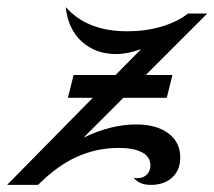

<svg xmlns="http://www.w3.org/2000/svg" viewBox="-88 -514 603 540"><path d="M419 -71Q419 -36 396.5 -15Q374 6 336 6Q304 6 288 -14Q292 -13 299 -13Q315 -13 325 -23Q335 -33 335 -49Q335 -73 311.5 -85.5Q288 -98 246 -98Q185 -98 129.5 -73.5Q74 -49 19 6H-68L173 -239H103L119 -303H237L309 -376Q271 -362 239 -362Q180 -362 141.5 -397.5Q103 -433 97 -494Q157 -426 270 -426Q321 -426 365.5 -439Q410 -452 441 -476H495L322 -303H397L381 -239H259L147 -127Q224 -164 295 -164Q352 -164 385.5 -139Q419 -114 419 -71Z"/></svg>

Font: Srisakdi
Style: Bold
Weight: 700
Designer: Cadson Demak Co.,Ltd.
Foundry: Cadson Demak Co.,Ltd.
Version: Version 1.000